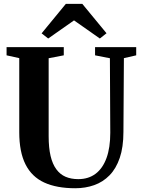

<svg xmlns="http://www.w3.org/2000/svg" viewBox="-20 -994 754 1022"><path d="M380.5 8Q281.5 8 215.2 -22.5Q149 -53 115.8 -119Q82.5 -185 82.5 -290V-684.5L15 -699.5V-743H319.5V-699.5L239 -684V-269Q239 -207.5 249.2 -164Q259.5 -120.5 279.8 -93Q300 -65.5 329.2 -53Q358.5 -40.5 396.5 -40.5Q451 -40.5 489 -69.2Q527 -98 547 -153Q567 -208 567 -287L565 -684L486 -699.5V-743H705V-699.5L639.5 -684.5L637 -292Q637 -211 617.5 -153.8Q598 -96.5 563 -60.8Q528 -25 481.2 -8.5Q434.5 8 380.5 8ZM236.5 -789 201.5 -816.5 330.5 -973.5H418L547 -817L511.5 -789L374 -885.5Z"/></svg>

Font: Merriweather 72pt
Style: Bold
Weight: 700
Version: Version 2.100